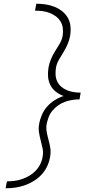

<svg xmlns="http://www.w3.org/2000/svg" viewBox="-20 -853 540 1026"><path d="M10 153 17 116Q37 116 57.5 113.5Q78 111 98 104Q118 97 137 86Q156 75 171 59Q186 43 195.5 23.5Q205 4 208 -17Q212 -39 207.5 -60.5Q203 -82 197.5 -102.5Q192 -123 188.5 -145Q185 -167 189 -189Q193 -214 203.5 -238.5Q214 -263 231.5 -283Q249 -303 272 -317.5Q295 -332 320 -340Q298 -348 279.5 -362Q261 -376 250 -396.5Q239 -417 237 -442Q235 -467 239 -491Q243 -514 252 -536Q261 -558 274 -578.5Q287 -599 299 -619.5Q311 -640 315 -663Q318 -683 315.5 -703Q313 -723 303 -739Q293 -755 278 -766Q263 -777 245 -784Q227 -791 207.5 -793.5Q188 -796 167 -796L174 -833Q199 -833 223.5 -829.5Q248 -826 270.5 -817Q293 -808 311.5 -793.5Q330 -779 342 -758.5Q354 -738 356.5 -713Q359 -688 355 -663Q351 -640 342 -618.5Q333 -597 320.5 -576.5Q308 -556 295.5 -535Q283 -514 279 -491Q276 -472 277 -453Q278 -434 286 -417.5Q294 -401 307.5 -389.5Q321 -378 337.5 -371Q354 -364 373 -361Q392 -358 411 -358L410 -352L405 -322Q386 -322 366.5 -319Q347 -316 327.5 -309Q308 -302 291 -290Q274 -278 260.5 -262Q247 -246 240 -227Q233 -208 229 -189Q226 -167 230 -145.5Q234 -124 240 -103Q246 -82 249 -60.5Q252 -39 248 -17Q244 9 233 33.5Q222 58 203.5 78.5Q185 99 161.5 113.5Q138 128 112.5 137Q87 146 61.5 149.5Q36 153 10 153Z"/></svg>

Font: Iosevka Curly Slab XLtObl
Style: Regular
Weight: 200
Italic angle: -9°
Monospace: yes
Designer: Belleve Invis
Foundry: Belleve Invis
Version: Version 11.1.0; ttfautohint (v1.8.3)